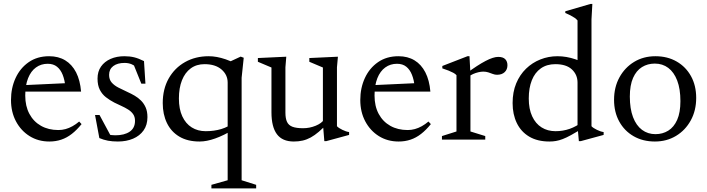

<svg xmlns="http://www.w3.org/2000/svg" viewBox="-20 -730 3698 1004"><path d="M237 -436Q285.5 -436 321 -414.5Q356.5 -393 377.8 -351.8Q399 -310.5 404 -251H98L99 -284.5L356 -296.5L322 -275.5Q318.5 -311.5 307.8 -338.8Q297 -366 278 -381.2Q259 -396.5 229.5 -396.5Q194.5 -396.5 168 -377.2Q141.5 -358 126.8 -321Q112 -284 112 -230.5Q112 -175 133.8 -134.5Q155.5 -94 194.5 -72Q233.5 -50 285.5 -50Q304.5 -50 322.8 -55Q341 -60 359 -70Q377 -80 394 -94.5L406.5 -81Q381.5 -50 355.5 -29.8Q329.5 -9.5 300.5 0.2Q271.5 10 238 10Q180 10 134.8 -18.2Q89.5 -46.5 63.5 -95.5Q37.5 -144.5 37.5 -207Q37.5 -270 61.5 -322Q85.5 -374 130.2 -405Q175 -436 237 -436Z M630 -436Q658 -436 681 -430.5Q704 -425 733 -410.5L740.5 -292.5H719L670 -414L704 -372Q685.5 -386.5 668.8 -393.8Q652 -401 631.5 -401Q594 -401 572.2 -384.5Q550.5 -368 550.5 -338.5Q550.5 -314 564 -298.5Q577.5 -283 599.5 -271.8Q621.5 -260.5 646.5 -249Q665.5 -240.5 684 -229.8Q702.5 -219 717.5 -204Q732.5 -189 741.8 -168Q751 -147 751 -117.5Q751 -76.5 730.8 -48Q710.5 -19.5 675.8 -4.8Q641 10 596.5 10Q567.5 10 544.8 5.8Q522 1.5 499.5 -8L477 -128.5H500.5L567.5 -4L506.5 -43Q525.5 -34 538.2 -29.5Q551 -25 561.5 -23.8Q572 -22.5 583 -22.5Q630.5 -22.5 658.2 -41.5Q686 -60.5 686 -98Q686 -119 676.2 -133Q666.5 -147 650.2 -157.2Q634 -167.5 615 -176Q596 -184.5 578 -193.5Q554 -206 534 -221.5Q514 -237 502 -260.5Q490 -284 490 -319Q490 -356 508.2 -382Q526.5 -408 558.2 -422Q590 -436 630 -436Z M915.5 -215Q915.5 -160 933.2 -121.8Q951 -83.5 982.5 -63.8Q1014 -44 1055.5 -44Q1100 -44 1137 -55.2Q1174 -66.5 1203 -89.5V-54Q1176 -37.5 1151.5 -25.5Q1127 -13.5 1105 -5.8Q1083 2 1062.8 6Q1042.5 10 1023.5 10Q961 10 918 -15.5Q875 -41 853 -86.5Q831 -132 831 -191Q831 -264.5 862.2 -319.8Q893.5 -375 947.8 -405.5Q1002 -436 1071 -436Q1092.5 -436 1114.2 -432Q1136 -428 1160.2 -419.8Q1184.5 -411.5 1212.5 -397.5H1160L1238.5 -434L1254.5 -428L1243.5 -323.5V212.5L1319.5 236.5V255H1085.5V236.5L1170.5 212.5V-298Q1170.5 -339 1138.2 -366.8Q1106 -394.5 1049.5 -394.5Q1007.5 -394.5 977.5 -372.5Q947.5 -350.5 931.5 -310.2Q915.5 -270 915.5 -215Z M1472.5 -141Q1472.5 -110.5 1480.8 -92.8Q1489 -75 1509.2 -67.2Q1529.5 -59.5 1565 -59.5Q1599 -59.5 1630.8 -72.5Q1662.5 -85.5 1675 -105.5L1694 -86.5Q1669 -59.5 1647.2 -41Q1625.5 -22.5 1605 -11.2Q1584.5 0 1563 5Q1541.5 10 1516.5 10Q1456.5 10 1428 -28.2Q1399.5 -66.5 1399.5 -143V-377L1328.5 -407V-426.5L1477 -433.5L1472.5 -378ZM1676 8 1668.5 -83V-377L1597.5 -407V-426.5L1747 -433.5L1742 -378V-70Q1746.5 -65 1754 -60.2Q1761.5 -55.5 1770.5 -51Q1779.5 -46.5 1788.5 -43.5Q1797.5 -40.5 1805.5 -39.5V-24.5L1686 8Z M2063.5 -436Q2112 -436 2147.5 -414.5Q2183 -393 2204.2 -351.8Q2225.5 -310.5 2230.5 -251H1924.5L1925.5 -284.5L2182.5 -296.5L2148.5 -275.5Q2145 -311.5 2134.2 -338.8Q2123.5 -366 2104.5 -381.2Q2085.5 -396.5 2056 -396.5Q2021 -396.5 1994.5 -377.2Q1968 -358 1953.2 -321Q1938.5 -284 1938.5 -230.5Q1938.5 -175 1960.2 -134.5Q1982 -94 2021 -72Q2060 -50 2112 -50Q2131 -50 2149.2 -55Q2167.5 -60 2185.5 -70Q2203.5 -80 2220.5 -94.5L2233 -81Q2208 -50 2182 -29.8Q2156 -9.5 2127 0.2Q2098 10 2064.5 10Q2006.5 10 1961.2 -18.2Q1916 -46.5 1890 -95.5Q1864 -144.5 1864 -207Q1864 -270 1888 -322Q1912 -374 1956.8 -405Q2001.5 -436 2063.5 -436Z M2585 -432.5Q2610.5 -432.5 2622 -420.5Q2633.5 -408.5 2633.5 -389Q2633.5 -366.5 2619 -352.8Q2604.5 -339 2579 -339Q2568 -339 2557 -343.2Q2546 -347.5 2533.8 -351.5Q2521.5 -355.5 2507 -355.5Q2495.5 -355.5 2481.5 -352.2Q2467.5 -349 2454 -343Q2440.5 -337 2430.5 -329L2419.5 -346.5Q2449 -368.5 2473.8 -384.5Q2498.5 -400.5 2519 -411.2Q2539.5 -422 2556 -427.2Q2572.5 -432.5 2585 -432.5ZM2440 -344.5V-42.5L2517.5 -18.5V0H2291V-18.5L2367 -42.5V-337Q2360.5 -344 2350.2 -349.5Q2340 -355 2325.8 -360.8Q2311.5 -366.5 2293 -372.5V-385L2424.5 -436H2435Z M3000 -298Q3000 -339.5 2970.5 -367Q2941 -394.5 2884 -394.5Q2839.5 -394.5 2808.2 -372.5Q2777 -350.5 2761 -310.2Q2745 -270 2745 -215Q2745 -160 2762.8 -121.8Q2780.5 -83.5 2812 -63.8Q2843.5 -44 2885 -44Q2923.5 -44 2958.8 -56.2Q2994 -68.5 3027.5 -94.5V-59Q2991.5 -37.5 2966.5 -23.8Q2941.5 -10 2922.5 -2.8Q2903.5 4.5 2887.2 7.2Q2871 10 2853 10Q2790.5 10 2747.5 -15.5Q2704.5 -41 2682.5 -86.5Q2660.5 -132 2660.5 -191Q2660.5 -248.5 2679.2 -293.8Q2698 -339 2730.8 -370.8Q2763.5 -402.5 2805.8 -419.2Q2848 -436 2895 -436Q2919 -436 2942 -432Q2965 -428 2989.5 -419.8Q3014 -411.5 3042 -397.5L3000 -369V-623Q2994 -630.5 2984.5 -637Q2975 -643.5 2962.8 -649.8Q2950.5 -656 2936 -662V-671L3068 -709.5H3077.5L3073 -628.5V-70Q3077.5 -65 3085 -60.2Q3092.5 -55.5 3101.5 -51Q3110.5 -46.5 3119.5 -43.5Q3128.5 -40.5 3136.5 -39.5V-24.5L3017 8H3007L3000 -68Z M3407.5 -28.5Q3445 -28.5 3474.5 -46.8Q3504 -65 3521 -103.2Q3538 -141.5 3538 -201Q3538 -265 3521.2 -308.8Q3504.5 -352.5 3474.5 -375Q3444.5 -397.5 3404 -397.5Q3366.5 -397.5 3337 -379.2Q3307.5 -361 3290.5 -322.8Q3273.5 -284.5 3273.5 -225Q3273.5 -161.5 3290.2 -117.5Q3307 -73.5 3337.2 -51Q3367.5 -28.5 3407.5 -28.5ZM3404.5 10Q3341.5 10 3293.2 -17.8Q3245 -45.5 3218 -94.8Q3191 -144 3191 -208Q3191 -274 3219.2 -325.5Q3247.5 -377 3296.2 -406.5Q3345 -436 3407 -436Q3470.5 -436 3518.5 -408.2Q3566.5 -380.5 3593.5 -331.5Q3620.5 -282.5 3620.5 -218Q3620.5 -152 3592.2 -100.5Q3564 -49 3515.2 -19.5Q3466.5 10 3404.5 10Z"/></svg>

Font: Newsreader 16pt
Style: Regular
Weight: 400
Designer: Hugues Gentile
Foundry: Production Type
Version: Version 1.003